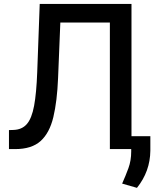

<svg xmlns="http://www.w3.org/2000/svg" viewBox="-20 -747 773 962"><path d="M24.9 0V-95.2L46.2 -95.9Q89.8 -96.9 114.5 -125.4Q139.2 -153.8 150.9 -217.2Q162.6 -280.5 166.5 -385.7L179 -727.3H638.8V0H530.5V-634.2H282.3L271 -356.5Q266.3 -239.7 247.3 -160.3Q228.3 -81 183.6 -40.5Q138.8 0 56.1 0ZM733.3 -64.6V8.2Q732.2 111.9 666.2 194.2L592 172.9Q609.7 133.2 623.6 95.2Q637.4 57.2 637.4 12.1V-64.6Z"/></svg>

Font: Inter Zeller Medium
Style: Regular
Weight: 500
Designer: Rasmus Andersson; Joe Bland
Foundry: zeller
Version: Version 3.015;git-dec3a8cb1